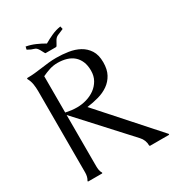

<svg xmlns="http://www.w3.org/2000/svg" viewBox="-173 -826 855 932"><g transform="rotate(-30 254.0 -360.0)"><path d="M394 0 391.1 -2.9Q391.1 -34.2 370.1 -56.6L118.2 -332V-45.4Q118.2 -34.7 119.9 -23.9Q121.6 -13.2 127.4 -3.9V-1Q125.5 0 124 0H49.3Q48.8 0 47.6 -0.5Q46.4 -1 45.9 -1V-3.9Q51.8 -13.7 54.2 -23.9Q56.6 -34.2 56.6 -45.4V-501.5Q56.6 -521.5 53.5 -541Q50.3 -560.5 40.5 -578.1V-581.5L43.9 -583Q64.9 -583 86.2 -585.2Q107.4 -587.4 128.2 -590.3Q148.9 -593.3 169.9 -595.5Q190.9 -597.7 212.4 -597.7Q246.6 -597.7 280 -592.5Q313.5 -587.4 340.3 -572.8Q367.2 -558.1 383.8 -532.2Q400.4 -506.3 400.4 -464.8Q400.4 -424.8 385.7 -397.9Q371.1 -371.1 346.7 -354Q322.3 -336.9 290.8 -328.1Q259.3 -319.3 225.1 -314.9L501.5 -4.9L502.4 -2L499 0ZM205.6 -573.2Q182.1 -573.2 160.4 -566.2Q138.7 -559.1 118.2 -549.3V-345.7Q133.8 -342.3 149.7 -340.3Q165.5 -338.4 181.6 -338.4Q208.5 -338.4 234.9 -346.2Q261.2 -354 282 -369.1Q302.7 -384.3 315.7 -407Q328.6 -429.7 328.6 -460Q328.6 -488.8 319.6 -510.3Q310.5 -531.7 294.4 -545.7Q278.3 -559.6 255.6 -566.4Q232.9 -573.2 205.6 -573.2ZM181.6 -643.1Q179.2 -643.1 178 -644.3Q176.8 -645.5 175.8 -647.9Q168.9 -661.6 164.3 -669.2Q159.7 -676.8 155.8 -680.7Q151.9 -684.6 148.4 -686.3Q145 -688 139.9 -689.5Q134.8 -690.9 127.4 -693.8Q120.1 -696.8 109.4 -703.1L108.4 -704.6L111.8 -718.3L111.3 -720.2L112.3 -719.2Q138.2 -714.4 162.4 -703.9Q186.5 -693.4 209 -680.2Q231.4 -693.4 255.6 -704.3Q279.8 -715.3 305.7 -719.2L307.1 -720.2L306.6 -718.3L310.1 -704.6L309.6 -703.1Q293 -695.3 283.9 -692.1Q274.9 -689 269 -684.8Q263.2 -680.7 258.1 -672.9Q252.9 -665 244.1 -647.9Q242.7 -645.5 241.2 -644.3Q239.7 -643.1 236.8 -643.1Z"/></g></svg>

Font: CAT Linz
Style: Regular
Weight: 400
Designer: Peter Wiegel
Foundry: Peter Wiegel
Version: Version 1.08